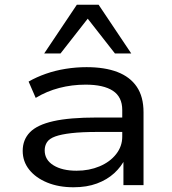

<svg xmlns="http://www.w3.org/2000/svg" viewBox="-20 -783 728 812"><path d="M291 9Q228 9 179.5 -11Q131 -31 103.5 -65.5Q76 -100 76 -145Q76 -192 106.5 -223.5Q137 -255 205.5 -270.5Q274 -286 389 -286H514V-225H393Q326 -225 282.5 -220Q239 -215 214 -206Q189 -197 179 -182Q169 -167 169 -147Q169 -107 206 -84Q243 -61 304 -61Q357 -61 401 -79.5Q445 -98 471 -131Q497 -164 497 -205V-318Q497 -373 457.5 -399Q418 -425 342 -425Q284 -425 230.5 -411Q177 -397 131 -369L101 -438Q134 -457 174 -471Q214 -485 258 -492Q302 -499 346 -499Q423 -499 476.5 -478.5Q530 -458 558.5 -416Q587 -374 587 -308V0H502V-112L510 -113Q493 -78 463 -50.5Q433 -23 390 -7Q347 9 291 9ZM167 -557 305 -763H397L535 -557H466L351 -704L236 -557Z"/></svg>

Font: Nunito Sans 10pt Expanded
Style: Regular
Weight: 400
Width: 7
Designer: Vernon Adams
Foundry: Vernon Adams
Version: Version 3.101;gftools[0.9.27]